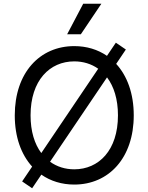

<svg xmlns="http://www.w3.org/2000/svg" viewBox="-20 -986 801 1036"><path d="M153.4 29.8 203.1 -43.7C252.8 -8.9 313.6 9.9 380.7 9.9C566.8 9.9 701.7 -133.5 701.7 -363.6C701.7 -481.5 666.2 -576.7 606.9 -641.3L659.1 -718.8L605.1 -755.7L557.2 -684.7C507.5 -718.8 447.4 -737.2 380.7 -737.2C194.6 -737.2 59.7 -593.8 59.7 -363.6C59.7 -246.4 94.5 -152 153.4 -87L99.4 -7.1ZM144.9 -363.6C144.9 -552.6 248.6 -654.8 380.7 -654.8C428.6 -654.8 473 -641.3 509.9 -615.1L202.8 -160.2C166.5 -208.8 144.9 -277 144.9 -363.6ZM250 -113.3 557.5 -568.5C594.5 -519.5 616.5 -451 616.5 -363.6C616.5 -174.7 512.8 -72.4 380.7 -72.4C332 -72.4 287.3 -86.3 250 -113.3ZM342.3 -801.1H416.2L527 -965.9H429Z"/></svg>

Font: Magic Ui Pro
Style: Regular
Weight: 400
Designer: Stefan Endress, Andreas Faust
Version: Version 1.000;FEAKit 1.0